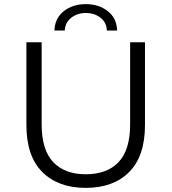

<svg xmlns="http://www.w3.org/2000/svg" viewBox="-20 -905 832 931"><path d="M396 6Q262 6 185 -71Q108 -148 108 -299V-700H182V-302Q182 -178 238 -119Q294 -60 396 -60Q499 -60 555 -119Q611 -178 611 -302V-700H683V-299Q683 -148 606.5 -71Q530 6 396 6ZM244 -757Q246 -817 289.5 -851Q333 -885 396 -885Q459 -885 502.5 -851Q546 -817 548 -757H498Q497 -796 467.5 -819Q438 -842 396 -842Q355 -842 325.5 -819Q296 -796 294 -757Z"/></svg>

Font: Montserrat Thin
Style: Regular
Weight: 400
Version: Version 9.000